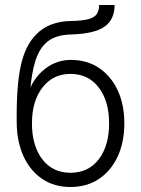

<svg xmlns="http://www.w3.org/2000/svg" viewBox="-20 -738 565 769"><path d="M262 11Q197 11 149 -21.5Q101 -54 74.5 -111.5Q48 -169 47 -244Q45 -391 63 -473.5Q81 -556 124 -599Q175 -653 267 -654Q313 -655 336.5 -662Q360 -669 368.5 -683Q377 -697 377 -718H439Q439 -660 399 -631.5Q359 -603 267 -600Q195 -599 160 -562Q135 -537 121.5 -493.5Q108 -450 102 -387Q122 -434 165.5 -466Q209 -498 264 -498Q329 -498 377 -465.5Q425 -433 451.5 -376Q478 -319 478 -244Q478 -169 451.5 -111.5Q425 -54 376.5 -21.5Q328 11 262 11ZM262 -46Q334 -46 375.5 -100Q417 -154 417 -244Q417 -333 375.5 -387.5Q334 -442 262 -442Q192 -442 150 -387.5Q108 -333 108 -244Q108 -154 149.5 -100Q191 -46 262 -46Z"/></svg>

Font: Zen Kaku Gothic Antique
Style: Regular
Weight: 400
Designer: Yoshimichi Ohira
Foundry: Positype
Version: Version 1.001